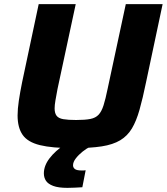

<svg xmlns="http://www.w3.org/2000/svg" viewBox="-20 -708 806 928"><path d="M335 8Q232 8 173 -6.5Q114 -21 89.5 -56Q65 -91 65 -150Q65 -181 71 -221.5Q77 -262 87 -311L167 -688H346L258 -278Q252 -246 248 -223Q244 -200 244 -184Q244 -161 253.5 -148.5Q263 -136 286 -132Q309 -128 348 -128Q391 -128 416.5 -133Q442 -138 456.5 -153.5Q471 -169 480.5 -199Q490 -229 500 -278L588 -688H766L686 -311Q670 -233 654.5 -178Q639 -123 617.5 -87Q596 -51 561 -30Q526 -9 471.5 -0.5Q417 8 335 8ZM306 200Q262 200 237 190.5Q212 181 202 165.5Q192 150 192 130Q192 93 219.5 57Q247 21 294 -10L418 0Q399 9 379.5 24.5Q360 40 346.5 57.5Q333 75 333 91Q333 102 342 109Q351 116 376 116Q379 116 383 116Q387 116 394 115L378 197Q362 198 342 199Q322 200 306 200Z"/></svg>

Font: Saira SemiExpanded
Style: Bold Italic
Weight: 700
Width: 6
Italic angle: -12°
Designer: Hector Gatti with collaboration of the Omnibus-Type team
Foundry: Omnibus-Type
Version: Version 1.101